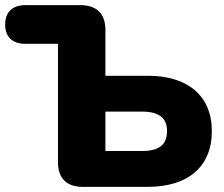

<svg xmlns="http://www.w3.org/2000/svg" viewBox="-23 -725 869 745"><path d="M551 0C705 0 799 -77 799 -216C799 -354 705 -431 551 -431H386V-610C386 -671 352 -705 290 -705H75C25 -705 -3 -678 -3 -630C-3 -582 25 -555 75 -555H202V-95C202 -34 235 0 297 0ZM386 -292H527C595 -292 625 -267 625 -216C625 -164 595 -139 527 -139H386Z"/></svg>

Font: Nunito Black
Style: Regular
Weight: 900
Designer: Vernon Adams
Foundry: Vernon Adams
Version: Version 3.602